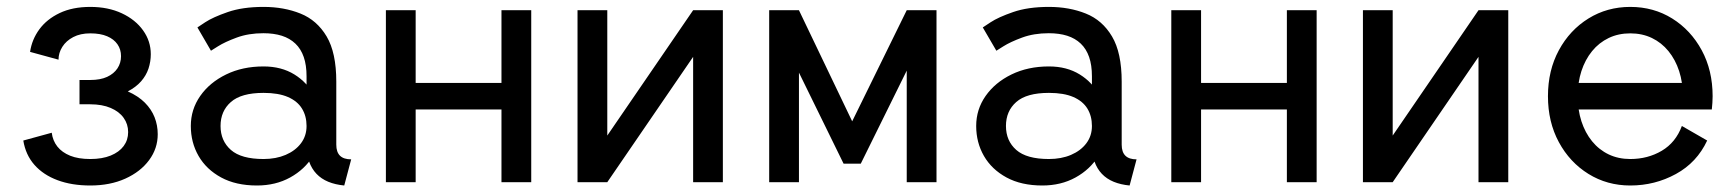

<svg xmlns="http://www.w3.org/2000/svg" viewBox="-20 -538 5126 567"><path d="M246.6 -301.8Q229 -301.8 221.9 -301.8Q214.8 -301.8 214.8 -301.8V-230Q214.8 -230 221.7 -230Q228.5 -230 246.6 -230Q281.7 -230 306.9 -219.2Q332 -208.5 345.2 -189.9Q358.4 -171.4 358.4 -147.9Q358.4 -124.5 345.2 -106.7Q332 -88.9 306.9 -78.6Q281.7 -68.4 246.6 -68.4Q211.4 -68.4 187.3 -78.1Q163.1 -87.9 149.4 -105.2Q135.7 -122.6 132.8 -146L48.8 -123Q55.7 -80.6 81.8 -51Q107.9 -21.5 149.9 -5.9Q191.9 9.8 246.6 9.8Q305.2 9.8 350.1 -10.5Q395 -30.8 420.4 -65.2Q445.8 -99.6 445.8 -141.6Q445.8 -168 436.5 -191.7Q427.2 -215.3 407.7 -234.9Q388.2 -254.4 357.4 -268.1Q381.8 -280.8 396.7 -297.9Q411.6 -314.9 418.5 -335.4Q425.3 -356 425.3 -377.9Q425.3 -416.5 402.6 -448.2Q379.9 -480 339.6 -498.8Q299.3 -517.6 246.6 -517.6Q194.3 -517.6 156.2 -499.5Q118.2 -481.4 96.2 -451.4Q74.2 -421.4 68.8 -384.8L152.8 -361.8Q152.8 -381.8 164.1 -399.7Q175.3 -417.5 196.3 -428.5Q217.3 -439.5 246.6 -439.5Q276.4 -439.5 296.4 -430.9Q316.4 -422.4 326.9 -407.2Q337.4 -392.1 337.4 -372.1Q337.4 -352.1 326.9 -336.2Q316.4 -320.3 296.4 -311Q276.4 -301.8 246.6 -301.8Z M738.8 9.8Q793.9 9.8 836.9 -13.9Q879.9 -37.6 904.5 -77.4Q929.2 -117.2 929.2 -166Q929.2 -214.8 908.4 -254.6Q887.7 -294.4 849.4 -318.1Q811 -341.8 758.3 -341.8Q696.3 -341.8 647.7 -318.1Q599.1 -294.4 571.3 -254.6Q543.5 -214.8 543.5 -166Q543.5 -117.2 566.4 -77.4Q589.4 -37.6 633.1 -13.9Q676.8 9.8 738.8 9.8ZM885.3 -166Q885.3 -136.7 868.7 -114.7Q852.1 -92.8 823.5 -80.6Q794.9 -68.4 758.3 -68.4Q692.4 -68.4 661.9 -95.2Q631.3 -122.1 631.3 -166Q631.3 -210 661.9 -236.8Q692.4 -263.7 758.3 -263.7Q802.2 -263.7 830.3 -251.5Q858.4 -239.3 871.8 -217.3Q885.3 -195.3 885.3 -166ZM973.1 -110.8V-296.9Q973.1 -382.3 944.6 -430.4Q916 -478.5 867.2 -498Q818.4 -517.6 758.3 -517.6Q696.3 -517.6 652.6 -502.4Q608.9 -487.3 585.9 -472.2Q563 -457 563 -457L603 -388.2Q603 -388.2 623.5 -401.1Q644 -414.1 679 -427Q713.9 -439.9 757.8 -439.9Q788.6 -439.9 812.3 -432.4Q835.9 -424.8 852.3 -409.2Q868.7 -393.6 877 -369.6Q885.3 -345.7 885.3 -312.5V-228.5L895 -219.2V-125L885.3 -110.8Q885.3 -82.5 892.8 -61Q900.4 -39.6 914.6 -24.7Q928.7 -9.8 949.5 -1.2Q970.2 7.3 996.6 9.8L1017.1 -67.4Q995.1 -67.4 984.1 -78.1Q973.1 -88.9 973.1 -110.8Z M1119.6 -507.8V0H1207.5V-214.8H1460.9V0H1548.8V-507.8H1460.9V-293H1207.5V-507.8Z M2026.9 -507.8H2114.7V0H2026.9V-370.1L1773.4 0H1685.5V-507.8H1773.4V-137.7Z M2496.6 -179.7 2657.7 -507.8 2706.5 -428.2 2522 -54.7H2471.2L2288.1 -428.2L2339.4 -507.8ZM2745.6 -507.8V0H2657.7V-507.8ZM2251.5 -507.8H2339.4V0H2251.5Z M3058.1 9.8Q3113.3 9.8 3156.2 -13.9Q3199.2 -37.6 3223.9 -77.4Q3248.5 -117.2 3248.5 -166Q3248.5 -214.8 3227.8 -254.6Q3207 -294.4 3168.7 -318.1Q3130.4 -341.8 3077.6 -341.8Q3015.6 -341.8 2967 -318.1Q2918.5 -294.4 2890.6 -254.6Q2862.8 -214.8 2862.8 -166Q2862.8 -117.2 2885.7 -77.4Q2908.7 -37.6 2952.4 -13.9Q2996.1 9.8 3058.1 9.8ZM3204.6 -166Q3204.6 -136.7 3188 -114.7Q3171.4 -92.8 3142.8 -80.6Q3114.3 -68.4 3077.6 -68.4Q3011.7 -68.4 2981.2 -95.2Q2950.7 -122.1 2950.7 -166Q2950.7 -210 2981.2 -236.8Q3011.7 -263.7 3077.6 -263.7Q3121.6 -263.7 3149.7 -251.5Q3177.7 -239.3 3191.2 -217.3Q3204.6 -195.3 3204.6 -166ZM3292.5 -110.8V-296.9Q3292.5 -382.3 3263.9 -430.4Q3235.4 -478.5 3186.5 -498Q3137.7 -517.6 3077.6 -517.6Q3015.6 -517.6 2971.9 -502.4Q2928.2 -487.3 2905.3 -472.2Q2882.3 -457 2882.3 -457L2922.4 -388.2Q2922.4 -388.2 2942.9 -401.1Q2963.4 -414.1 2998.3 -427Q3033.2 -439.9 3077.1 -439.9Q3107.9 -439.9 3131.6 -432.4Q3155.3 -424.8 3171.6 -409.2Q3188 -393.6 3196.3 -369.6Q3204.6 -345.7 3204.6 -312.5V-228.5L3214.4 -219.2V-125L3204.6 -110.8Q3204.6 -82.5 3212.2 -61Q3219.7 -39.6 3233.9 -24.7Q3248 -9.8 3268.8 -1.2Q3289.6 7.3 3315.9 9.8L3336.4 -67.4Q3314.5 -67.4 3303.5 -78.1Q3292.5 -88.9 3292.5 -110.8Z M3439 -507.8V0H3526.9V-214.8H3780.3V0H3868.2V-507.8H3780.3V-293H3526.9V-507.8Z M4346.2 -507.8H4434.1V0H4346.2V-370.1L4092.8 0H4004.9V-507.8H4092.8V-137.7Z M4587.4 -293V-214.8H4946.8L4981 -293ZM4946.8 -166Q4928.7 -117.2 4887.5 -92.8Q4846.2 -68.4 4794.4 -68.4Q4759.3 -68.4 4730.7 -82Q4702.1 -95.7 4681.6 -120.8Q4661.1 -146 4650.1 -179.9Q4639.2 -213.9 4639.2 -253.9Q4639.2 -294.4 4650.1 -328.1Q4661.1 -361.8 4681.6 -387Q4702.1 -412.1 4730.7 -425.8Q4759.3 -439.5 4794.4 -439.5Q4829.6 -439.5 4858.2 -425.8Q4886.7 -412.1 4907.2 -387Q4927.7 -361.8 4938.7 -328.1Q4949.7 -294.4 4949.7 -253.9Q4949.7 -243.7 4949 -234.1Q4948.2 -224.6 4946.8 -214.8H5035.2Q5036.1 -224.6 5036.9 -234.4Q5037.6 -244.1 5037.6 -253.9Q5037.6 -330.1 5005.4 -389.6Q4973.1 -449.2 4918.2 -483.4Q4863.3 -517.6 4794.4 -517.6Q4726.1 -517.6 4670.9 -483.4Q4615.7 -449.2 4583.5 -389.6Q4551.3 -330.1 4551.3 -253.9Q4551.3 -177.7 4583.5 -118.2Q4615.7 -58.6 4670.9 -24.4Q4726.1 9.8 4794.4 9.8Q4867.2 9.8 4929.2 -24.2Q4991.2 -58.1 5021.5 -123Z"/></svg>

Font: Giphurs
Style: Regular
Weight: 400
Version: Version 2.010